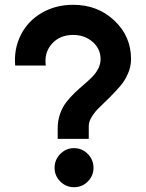

<svg xmlns="http://www.w3.org/2000/svg" viewBox="-20 -779 616 809"><path d="M223.1 -238.8Q223.1 -271 233.2 -299.3Q243.2 -327.6 259 -348.1Q274.9 -368.7 294.2 -387.2Q313.5 -405.8 332.8 -422.1Q352.1 -438.5 367.9 -454.3Q383.8 -470.2 393.8 -489.5Q403.8 -508.8 403.8 -529.8Q403.8 -573.2 370.4 -602.5Q336.9 -631.8 288.1 -631.8Q231.9 -631.8 198.7 -594.5Q165.5 -557.1 172.9 -502.9H43.9Q38.1 -573.7 68.1 -632.6Q98.1 -691.4 156.5 -725.1Q214.8 -758.8 288.1 -758.8Q391.6 -758.8 461.9 -692.4Q532.2 -626 532.2 -529.8Q532.2 -498.5 519 -468.5Q505.9 -438.5 486.1 -415.8Q466.3 -393.1 443.1 -369.6Q419.9 -346.2 400.1 -327.6Q380.4 -309.1 367.2 -287.8Q354 -266.6 354 -248V-193.8H223.1ZM210 -71.8Q210 -106 234.1 -130.4Q258.3 -154.8 292 -154.8Q325.7 -154.8 349.9 -130.4Q374 -106 374 -71.8Q374 -38.1 349.9 -14.2Q325.7 9.8 292 9.8Q258.3 9.8 234.1 -14.2Q210 -38.1 210 -71.8Z"/></svg>

Font: Oakes Grotesk Bold
Style: Regular
Weight: 700
Designer: Samuel Oakes
Foundry: Samuel Oakes
Version: Version 1.000;PS 001.000;hotconv 1.0.88;makeotf.lib2.5.64775